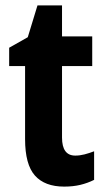

<svg xmlns="http://www.w3.org/2000/svg" viewBox="-20 -682 388 712"><path d="M259 -105Q276 -105 293.5 -109.5Q311 -114 329 -121V-15Q305 -3 278 3.5Q251 10 218 10Q146 10 109.5 -31Q73 -72 73 -166V-437H14V-505L83 -544L119 -662H210V-547H322V-437H210V-172Q210 -105 259 -105Z"/></svg>

Font: Noto Sans Khmer UI Condensed
Style: Bold
Weight: 700
Width: 3
Designer: Danh Hong and the Monotype Design Team
Foundry: Monotype Imaging Inc.
Version: Version 2.002; ttfautohint (v1.8.4.7-5d5b)